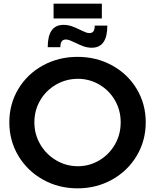

<svg xmlns="http://www.w3.org/2000/svg" viewBox="-20 -1020 849 1050"><path d="M777 -351Q777 -251 728 -168.5Q679 -86 593.5 -38Q508 10 404 10Q300 10 214.5 -38Q129 -86 80 -168.5Q31 -251 31 -351Q31 -451 80 -533Q129 -615 214.5 -662Q300 -709 404 -709Q508 -709 593.5 -662Q679 -615 728 -533Q777 -451 777 -351ZM168 -351Q168 -285 200.5 -230Q233 -175 287.5 -143Q342 -111 406 -111Q469 -111 523 -143Q577 -175 608.5 -230Q640 -285 640 -351Q640 -417 608.5 -471.5Q577 -526 523 -557.5Q469 -589 406 -589Q342 -589 287 -557.5Q232 -526 200 -471.5Q168 -417 168 -351ZM482 -759Q459 -759 437.5 -766.5Q416 -774 390 -787Q376 -794 363 -799Q350 -804 341 -804Q324 -804 317 -793Q310 -782 310 -762H241Q241 -884 327 -884Q350 -884 371 -877Q392 -870 420 -856Q434 -849 446.5 -844Q459 -839 468 -839Q485 -839 491.5 -849.5Q498 -860 498 -880H567Q567 -759 482 -759ZM273 -1000H537V-919H273Z"/></svg>

Font: Montserrat arm2 Medium
Style: Regular
Weight: 500
Designer: Julieta Ulanovsky
Foundry: Julieta Ulanovsky
Version: Version 6.000